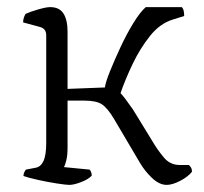

<svg xmlns="http://www.w3.org/2000/svg" viewBox="-20 -520 573 540"><path d="M175 0Q166 0 140 -4Q114 -8 87 -14Q60 -20 46 -25Q46 -31 48.5 -36Q51 -41 53 -43L79 -48Q94 -50 102 -66.5Q110 -83 110 -118V-421Q110 -439 93 -444L45 -457Q45 -465 47.5 -471.5Q50 -478 52 -481Q65 -487 87.5 -493.5Q110 -500 121 -500Q147 -500 158.5 -482Q170 -464 170 -431V-270L275 -274Q277 -289 289.5 -320Q302 -351 319 -387.5Q336 -424 355 -455Q374 -486 390 -500H491Q498 -495 498 -475L466 -465Q430 -454 402 -419Q374 -384 353 -340Q332 -296 319 -258Q325 -252 333.5 -240.5Q342 -229 354 -212L411 -119Q422 -100 440 -78Q458 -56 485 -56H511Q514 -54 517 -49Q520 -44 520 -37Q509 -23 487 -11.5Q465 0 449 0Q428 0 407.5 -19.5Q387 -39 373 -63L301 -185Q282 -217 266 -227Q250 -237 218 -237H170V-105Q170 -83 166.5 -69Q163 -55 160 -50L232 -43Q234 -41 236 -36.5Q238 -32 238 -26Q229 -16 208.5 -8Q188 0 175 0Z"/></svg>

Font: Texturina 72pt ExtraLight
Style: Regular
Weight: 200
Designer: Guillermo Torres Carreño
Foundry: Omnibus-Type
Version: Version 1.002; ttfautohint (v1.8.3)